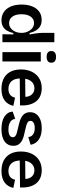

<svg xmlns="http://www.w3.org/2000/svg" viewBox="897 -1668 784 2618"><g transform="rotate(90 1289.0 -359.0)"><path d="M256 13Q191 13 142.5 -20.5Q94 -54 68 -116Q42 -178 42 -262Q42 -342 66 -403.5Q90 -465 136.5 -500Q183 -535 251 -535Q303 -535 338 -514.5Q373 -494 395.5 -457Q418 -420 430 -370H450Q444 -401 439 -432.5Q434 -464 431 -493Q428 -522 428 -544V-708H555V-253V0H447L449 -149H431Q419 -97 396.5 -60.5Q374 -24 339 -5.5Q304 13 256 13ZM295 -91Q329 -91 354 -106.5Q379 -122 395.5 -146Q412 -170 420 -198Q428 -226 428 -252V-268Q428 -288 422.5 -310Q417 -332 406.5 -353.5Q396 -375 380 -392.5Q364 -410 342.5 -420.5Q321 -431 295 -431Q256 -431 229 -409Q202 -387 188 -348.5Q174 -310 174 -260Q174 -209 188.5 -171Q203 -133 230.5 -112Q258 -91 295 -91Z M691 0V-523H818V0ZM755 -603Q716 -603 696 -619Q676 -635 676 -667Q676 -698 696.5 -714.5Q717 -731 755 -731Q794 -731 814.5 -714.5Q835 -698 835 -667Q835 -636 814.5 -619.5Q794 -603 755 -603Z M1193 13Q1129 13 1079.5 -5Q1030 -23 996 -57.5Q962 -92 944.5 -141Q927 -190 927 -252Q927 -314 944 -365.5Q961 -417 994 -455.5Q1027 -494 1074.5 -515Q1122 -536 1183 -536Q1240 -536 1285.5 -517Q1331 -498 1361.5 -460Q1392 -422 1406.5 -367Q1421 -312 1417 -240L1009 -236V-310L1342 -313L1299 -272Q1305 -328 1290.5 -364Q1276 -400 1248 -418Q1220 -436 1184 -436Q1143 -436 1112.5 -414.5Q1082 -393 1065.5 -352.5Q1049 -312 1049 -254Q1049 -167 1087 -124.5Q1125 -82 1193 -82Q1222 -82 1243 -89.5Q1264 -97 1277.5 -109.5Q1291 -122 1299.5 -138.5Q1308 -155 1312 -172L1423 -149Q1415 -112 1397.5 -82.5Q1380 -53 1351.5 -31.5Q1323 -10 1284 1.5Q1245 13 1193 13Z M1738 13Q1685 13 1642.5 2.5Q1600 -8 1569.5 -28Q1539 -48 1521.5 -76Q1504 -104 1501 -140L1600 -174Q1603 -148 1620.5 -126.5Q1638 -105 1669.5 -93.5Q1701 -82 1746 -82Q1796 -82 1823.5 -97.5Q1851 -113 1851 -142Q1851 -163 1835.5 -175.5Q1820 -188 1792 -196.5Q1764 -205 1724 -213Q1686 -221 1648.5 -231.5Q1611 -242 1579.5 -259.5Q1548 -277 1529 -305.5Q1510 -334 1510 -377Q1510 -425 1535.5 -460.5Q1561 -496 1610 -516Q1659 -536 1727 -536Q1792 -536 1839.5 -518Q1887 -500 1916.5 -466Q1946 -432 1954 -384L1849 -353Q1847 -381 1831 -401Q1815 -421 1788.5 -431Q1762 -441 1726 -441Q1680 -441 1654 -425Q1628 -409 1628 -382Q1628 -360 1644.5 -347Q1661 -334 1690 -326Q1719 -318 1758 -309Q1797 -302 1834.5 -291.5Q1872 -281 1902 -264Q1932 -247 1950 -219.5Q1968 -192 1968 -149Q1968 -97 1940.5 -60.5Q1913 -24 1861.5 -5.5Q1810 13 1738 13Z M2312 13Q2248 13 2198.5 -5Q2149 -23 2115 -57.5Q2081 -92 2063.5 -141Q2046 -190 2046 -252Q2046 -314 2063 -365.5Q2080 -417 2113 -455.5Q2146 -494 2193.5 -515Q2241 -536 2302 -536Q2359 -536 2404.5 -517Q2450 -498 2480.5 -460Q2511 -422 2525.5 -367Q2540 -312 2536 -240L2128 -236V-310L2461 -313L2418 -272Q2424 -328 2409.5 -364Q2395 -400 2367 -418Q2339 -436 2303 -436Q2262 -436 2231.5 -414.5Q2201 -393 2184.5 -352.5Q2168 -312 2168 -254Q2168 -167 2206 -124.5Q2244 -82 2312 -82Q2341 -82 2362 -89.5Q2383 -97 2396.5 -109.5Q2410 -122 2418.5 -138.5Q2427 -155 2431 -172L2542 -149Q2534 -112 2516.5 -82.5Q2499 -53 2470.5 -31.5Q2442 -10 2403 1.5Q2364 13 2312 13Z"/></g></svg>

Font: Bricolage Grotesque 20pt SemiBold
Style: Regular
Weight: 600
Version: Version 1.001;gftools[0.9.33.dev8+g029e19f]